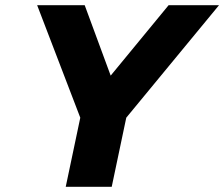

<svg xmlns="http://www.w3.org/2000/svg" viewBox="-20 -719 863 739"><path d="M289 -266 123 -699H306L406 -428L629 -699H823L466 -266L410 0H233Z"/></svg>

Font: Prompt
Style: Bold Italic
Weight: 700
Italic angle: -12°
Designer: Katatrad Team
Foundry: CadsonDemak
Version: Version 1.001